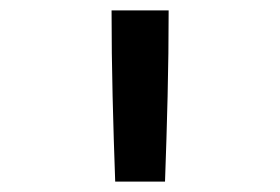

<svg xmlns="http://www.w3.org/2000/svg" viewBox="-20 -792 540 370"><path d="M202 -442Q199 -524 197 -606.5Q195 -689 195 -772H305Q305 -689 303 -606.5Q301 -524 298 -442Z"/></svg>

Font: Iosevka Semibold
Style: Regular
Weight: 600
Monospace: yes
Designer: Belleve Invis
Foundry: Belleve Invis
Version: Version 33.2.3; ttfautohint (v1.8.4)